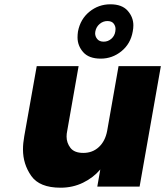

<svg xmlns="http://www.w3.org/2000/svg" viewBox="-20 -869 769 894"><path d="M598 -722Q588 -665 545.5 -630.5Q503 -596 449 -596Q394 -596 367.5 -626Q341 -656 341 -695Q341 -708 343 -722Q354 -780 396.5 -814.5Q439 -849 494 -849Q548 -849 574.5 -819Q601 -789 601 -751Q601 -737 598 -722ZM517 -723Q518 -729 518 -734Q518 -748 509 -759.5Q500 -771 480 -771Q460 -771 444 -757.5Q428 -744 424 -723Q423 -719 423 -714Q423 -699 433 -687Q443 -675 463 -675Q483 -675 498.5 -688.5Q514 -702 517 -723ZM729 -561 630 0H433L447 -80Q415 -42 367 -18.5Q319 5 262 5Q164 5 125.5 -50Q87 -105 87 -173Q87 -202 93 -235L151 -561H346L293 -260Q290 -246 290 -233Q290 -204 308 -180.5Q326 -157 368 -157Q411 -157 440.5 -184.5Q470 -212 479 -260L532 -561Z"/></svg>

Font: Fz Poppins ExtBd
Style: Italic
Weight: 800
Italic angle: -10°
Designer: Ninad Kale (Devanagari), Jonny Pinhorn (Latin)
Foundry: Indian Type Foundry
Version: Vit hóa bi Vntype.Com & FontZin.Com